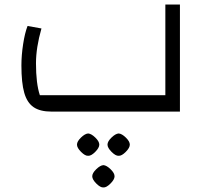

<svg xmlns="http://www.w3.org/2000/svg" viewBox="-20 -490 916 843"><path d="M74 -203Q74 -247 81.5 -296Q89 -345 101 -376L162 -365Q138 -281 138 -212Q138 -123 155 -72H706V-470H770V0H206Q156 0 127.5 -19.5Q99 -39 86.5 -82.5Q74 -126 74 -203ZM385 284Q385 270 402.5 253Q420 236 434 235Q448 236 465.5 253Q483 270 483 284Q483 298 465 316Q447 334 434 333Q421 334 403 316Q385 298 385 284ZM318 145Q318 131 335.5 114Q353 97 367 96Q381 97 398.5 114Q416 131 416 145Q416 159 398 177Q380 195 367 194Q354 195 336 177Q318 159 318 145ZM452 145Q452 131 469.5 114Q487 97 501 96Q515 97 532.5 114Q550 131 550 145Q550 159 532 177Q514 195 501 194Q488 195 470 177Q452 159 452 145Z"/></svg>

Font: Changa Light
Style: Regular
Weight: 300
Designer: Eduardo Rodriguez Tunni
Foundry: Eduardo Rodriguez Tunni
Version: Version 2.002; ttfautohint (v1.5) -l 8 -r 50 -G 110 -x 14 -H